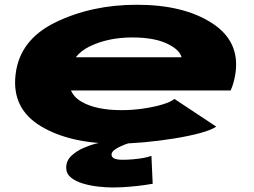

<svg xmlns="http://www.w3.org/2000/svg" viewBox="-20 -612 1094 828"><path d="M482 7.5Q281 7.5 155.8 -68Q30.5 -143.5 47 -289Q63.5 -440 219.5 -515.8Q375.5 -591.5 570 -591.5Q773 -591.5 895.5 -511.5Q1018 -431.5 994.5 -290Q987 -247.5 974.5 -222H286Q299.5 -191.5 332 -173Q395 -137 504 -137Q552 -137 599.2 -144Q646.5 -151 682.2 -162Q718 -173 732 -185.5L912.5 -66Q892 -51.5 843.2 -38.2Q794.5 -25 731 -14.8Q667.5 -4.5 601.8 1.5Q536 7.5 482 7.5ZM307 -365H763Q755.5 -394.5 712 -418Q654 -450.5 550.5 -450.5Q446 -450.5 366 -411.5Q328.5 -393 307 -365ZM466 196.5Q436.5 196.5 402 192.5Q367.5 188.5 336.2 179Q305 169.5 285.2 153Q265.5 136.5 265.5 111.5Q265.5 81.5 287 60.8Q308.5 40 338 27Q367.5 14 393.2 7.5Q419 1 428 0H553.5Q549 1 534.2 5.8Q519.5 10.5 502.5 18Q485.5 25.5 473.2 34.8Q461 44 461 54.5Q461 65 471.8 71Q482.5 77 510 77Q529.5 77 553.5 75Q577.5 73 599.2 69Q621 65 633 60L638.5 180.5Q631.5 182 603.8 186Q576 190 538.8 193.2Q501.5 196.5 466 196.5Z"/></svg>

Font: Anybody UltraExpanded ExtraBold
Style: Italic
Weight: 800
Width: 9
Italic angle: -10°
Designer: Tyler Finck
Foundry: Etcetera Type Company
Version: Version 1.010; ttfautohint (v1.8.3) -l 8 -r 50 -G 200 -x 14 